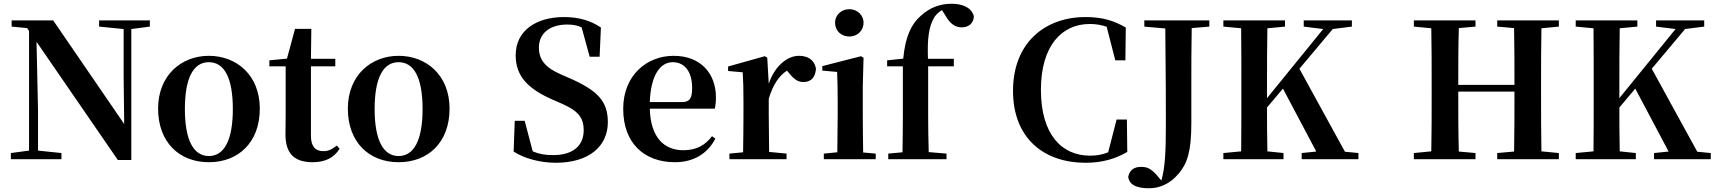

<svg xmlns="http://www.w3.org/2000/svg" viewBox="-20 -850 9154 1025"><path d="M609 4H681V-695L780 -708V-741H509V-708L640 -695V-450L643 -188L264 -741H42V-708L125 -700L135 -685V-46L38 -33V0H308V-33L183 -46V-261L175 -627Z M1095 16C1253 16 1367 -90 1367 -270C1367 -449 1243 -552 1095 -552C948 -552 824 -448 824 -270C824 -92 936 16 1095 16ZM1095 -17C1014 -17 967 -100 967 -268C967 -437 1014 -518 1095 -518C1176 -518 1223 -437 1223 -268C1223 -100 1176 -17 1095 -17Z M1649 16C1718 16 1764 -9 1793 -56L1778 -73C1751 -52 1733 -43 1706 -43C1665 -43 1640 -67 1640 -124V-496H1770V-536H1640L1642 -696H1555L1512 -537L1418 -528V-496H1505V-235C1505 -195 1504 -169 1504 -132C1504 -29 1553 16 1649 16Z M2108 16C2266 16 2380 -90 2380 -270C2380 -449 2256 -552 2108 -552C1961 -552 1837 -448 1837 -270C1837 -92 1949 16 2108 16ZM2108 -17C2027 -17 1980 -100 1980 -268C1980 -437 2027 -518 2108 -518C2189 -518 2236 -437 2236 -268C2236 -100 2189 -17 2108 -17Z M2947 19C3123 19 3225 -68 3225 -198C3225 -307 3173 -366 3022 -432L2972 -454C2899 -486 2857 -525 2857 -596C2857 -675 2919 -719 3008 -719C3038 -719 3061 -715 3085 -704L3128 -547H3181L3188 -703C3136 -739 3070 -759 2992 -759C2841 -759 2733 -686 2733 -555C2733 -441 2801 -375 2930 -318L2976 -298C3066 -259 3096 -223 3096 -154C3096 -70 3036 -22 2934 -22C2891 -22 2859 -27 2824 -42L2781 -205H2728L2722 -41C2778 -4 2865 19 2947 19Z M3583 16C3682 16 3757 -29 3799 -110L3781 -123C3746 -76 3699 -48 3628 -48C3528 -48 3453 -113 3449 -270H3796C3800 -288 3802 -306 3802 -331C3802 -455 3723 -552 3576 -552C3434 -552 3307 -449 3307 -269C3307 -84 3421 16 3583 16ZM3449 -305C3454 -452 3507 -518 3571 -518C3635 -518 3675 -468 3675 -380C3675 -326 3663 -305 3620 -305Z M3945 0H4179V-30L4086 -39L4084 -235V-323C4107 -398 4137 -443 4181 -473L4189 -464C4214 -432 4236 -412 4269 -412C4314 -412 4334 -442 4336 -485C4326 -534 4289 -552 4245 -552C4183 -552 4116 -498 4084 -403L4076 -542L4063 -550L3867 -495V-471L3945 -464C3948 -415 3949 -377 3949 -310V-235C3949 -180 3948 -95 3947 -37L3874 -30V0Z M4514 -655C4556 -655 4590 -685 4590 -729C4590 -770 4556 -801 4514 -801C4472 -801 4438 -770 4438 -729C4438 -685 4472 -655 4514 -655ZM4449 0H4655V-30L4588 -36C4587 -94 4586 -180 4586 -235V-388L4590 -542L4577 -550L4370 -497V-473L4449 -466C4451 -418 4452 -375 4452 -308V-235L4450 -37L4378 -30V0Z M4797 0H5033V-30L4938 -38C4936 -104 4935 -170 4935 -235V-496H5072V-536H4934C4930 -644 4938 -711 4970 -761C4979 -774 4993 -787 5009 -796L5026 -769C5052 -722 5080 -704 5114 -704C5155 -704 5178 -729 5179 -763C5167 -811 5116 -830 5060 -830C5002 -830 4946 -812 4895 -765C4846 -722 4813 -656 4802 -537L4716 -528V-496H4800V-235C4800 -169 4799 -103 4798 -37L4722 -30V0Z M5775 19C5864 19 5935 -2 5998 -39L5996 -212H5941L5896 -37C5865 -24 5834 -19 5799 -19C5649 -19 5537 -131 5537 -370C5537 -607 5649 -722 5798 -722C5831 -722 5860 -717 5888 -707L5934 -528H5988L5990 -703C5926 -740 5865 -759 5775 -759C5559 -759 5388 -622 5388 -365C5388 -111 5554 19 5775 19Z M6089 -708 6201 -698C6204 -408 6204 -291 6204 -189C6204 -51 6201 41 6180 114L6153 82C6121 48 6103 41 6071 41C6037 41 6011 55 6003 94C6009 138 6049 155 6114 155C6168 155 6225 134 6274 75C6319 21 6340 -43 6340 -194V-400C6340 -501 6340 -601 6342 -700L6436 -708V-741H6089Z M7028 0H7232V-33L7160 -40L6917 -483L7095 -695L7197 -708V-741H6940V-708L7044 -695L6744 -326V-394C6744 -497 6744 -599 6746 -699L6840 -708V-741H6511V-708L6606 -699C6607 -597 6607 -496 6607 -394V-346C6607 -243 6607 -141 6606 -42L6511 -33V0H6832V-33L6746 -42C6744 -126 6744 -206 6744 -276L6829 -377L7007 -41L6929 -33V0Z M7973 -708 8063 -700C8065 -599 8065 -498 8065 -397H7765C7765 -499 7765 -600 7768 -700L7857 -708V-741H7528V-708L7621 -699C7623 -597 7623 -496 7623 -394V-346C7623 -243 7623 -141 7621 -42L7528 -33V0H7857V-33L7768 -41C7765 -141 7765 -244 7765 -361H8065C8065 -243 8065 -140 8063 -41L7973 -33V0H8302V-33L8209 -42C8207 -143 8207 -245 8207 -346V-394C8207 -497 8207 -599 8209 -699L8302 -708V-741H7973Z M8909 0H9113V-33L9041 -40L8798 -483L8976 -695L9078 -708V-741H8821V-708L8925 -695L8625 -326V-394C8625 -497 8625 -599 8627 -699L8721 -708V-741H8392V-708L8487 -699C8488 -597 8488 -496 8488 -394V-346C8488 -243 8488 -141 8487 -42L8392 -33V0H8713V-33L8627 -42C8625 -126 8625 -206 8625 -276L8710 -377L8888 -41L8810 -33V0Z"/></svg>

Font: Noto Serif CJK HK
Style: Bold
Weight: 700
Designer: Ryoko NISHIZUKA 西塚涼子 (kana & ideographs); Frank Grießhammer (Latin, Greek & Cyrillic); Wenlong ZHANG 张文龙 (bopomofo); San
Foundry: Adobe
Version: Version 2.001;hotconv 1.1.0;makeotfexe 2.6.0